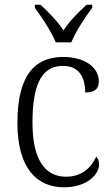

<svg xmlns="http://www.w3.org/2000/svg" viewBox="-20 -786 476 816"><path d="M217 -606H283C301 -651 343 -715 372 -753V-766H348C309 -730 277 -698 250 -657C222 -698 191 -730 152 -766H128V-753C156 -715 199 -651 217 -606ZM252 10C351 10 401 -46 401 -86C401 -102 397 -112 389 -120C368 -74 328 -35 261 -35C169 -35 118 -111 118 -265C118 -450 170 -506 248 -506C317 -506 342 -456 342 -393C380 -393 400 -406 400 -440C400 -503 335 -544 249 -544C137 -544 54 -478 54 -264C54 -69 138 10 252 10Z"/></svg>

Font: Noto Serif Georgian SemiCondensed Light
Style: Regular
Weight: 300
Width: 4
Designer: Monotype Design Team, Akaki Razmadze
Foundry: Google LLC
Version: Version 2.003